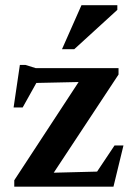

<svg xmlns="http://www.w3.org/2000/svg" viewBox="-20 -700 500 720"><path d="M33.5 0V-24L294.5 -422.5L348.5 -394L72 -388L139.5 -430.5L65 -297H31L54.5 -456.5H75.5L114 -444.5H424.5V-420.5L160.5 -20.5L109.5 -50.5L363.5 -57L319 -19L409.5 -154.5H443L405.5 0ZM212.5 -515.5 285.5 -680.5H420V-663L258.5 -515.5Z"/></svg>

Font: Newsreader 16pt 16pt SemiBold
Style: Regular
Weight: 600
Version: Version 1.003